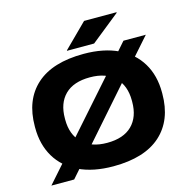

<svg xmlns="http://www.w3.org/2000/svg" viewBox="-124 -967 1109 1123"><g transform="rotate(-15 430.5 -405.5)"><path d="M430.5 20Q308.5 20 222.2 -21.2Q136 -62.5 90.8 -138.2Q45.5 -214 45.5 -316.5V-324Q45.5 -484.5 143.5 -572.5Q241.5 -660.5 430.5 -660.5Q552.5 -660.5 638.5 -619.2Q724.5 -578 770 -502.5Q815.5 -427 815.5 -324V-316.5Q815.5 -156.5 717.5 -68.2Q619.5 20 430.5 20ZM49.5 35 172 -103.5 219 -157 566 -549.5 604.5 -593 676 -674.5H811.5L678.5 -524L645 -485L293.5 -85L257.5 -44.5L187.5 35ZM430.5 -122Q529.5 -122 581.2 -173.2Q633 -224.5 633 -316V-324.5Q633 -414 580.5 -466.2Q528 -518.5 430.5 -518.5Q331 -518.5 279.2 -467.2Q227.5 -416 227.5 -324.5V-316Q227.5 -226.5 280.2 -174.2Q333 -122 430.5 -122ZM483.5 -846H680V-842.5L506 -703H342V-705.5Z"/></g></svg>

Font: Anek Latin Expanded
Style: Bold
Weight: 700
Width: 7
Designer: Yesha Goshar
Foundry: Ek Type
Version: Version 1.003